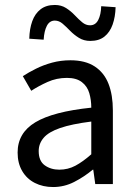

<svg xmlns="http://www.w3.org/2000/svg" viewBox="-20 -742 546 774"><path d="M194 12Q153 12 120.5 -4.5Q88 -21 69.5 -52.5Q51 -84 51 -127Q51 -206 122.5 -249Q194 -292 348 -308Q348 -339 340 -366.5Q332 -394 310 -411Q288 -428 250 -428Q208 -428 171.5 -411.5Q135 -395 106 -376L72 -435Q95 -450 125 -465Q155 -480 190 -489.5Q225 -499 264 -499Q324 -499 362 -474Q400 -449 417.5 -404Q435 -359 435 -297V0H364L356 -58H354Q319 -29 279 -8.5Q239 12 194 12ZM219 -58Q254 -58 284 -74Q314 -90 348 -120V-252Q269 -242 222.5 -226Q176 -210 156 -186.5Q136 -163 136 -133Q136 -93 160.5 -75.5Q185 -58 219 -58ZM344 -577Q318 -577 298 -589.5Q278 -602 262.5 -618Q247 -634 232.5 -646.5Q218 -659 201 -659Q180 -659 169 -638Q158 -617 156 -582L98 -586Q99 -626 110 -656.5Q121 -687 143.5 -704.5Q166 -722 201 -722Q227 -722 246.5 -709.5Q266 -697 281.5 -680.5Q297 -664 311.5 -652Q326 -640 343 -640Q365 -640 376 -661.5Q387 -683 388 -717L446 -713Q445 -674 434 -643Q423 -612 401 -594.5Q379 -577 344 -577Z"/></svg>

Font: Assistant ExtraLight Medium
Style: Regular
Weight: 500
Version: Version 3.000